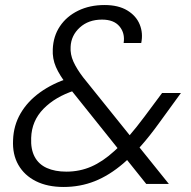

<svg xmlns="http://www.w3.org/2000/svg" viewBox="-20 -732 762 764"><path d="M562 0 249 -391Q217 -432 202.5 -465.5Q188 -499 190 -536Q192 -588 218.5 -627.5Q245 -667 291 -689.5Q337 -712 396 -712Q451 -712 486.5 -690.5Q522 -669 536 -634.5Q550 -600 542 -561H472Q478 -600 455.5 -627Q433 -654 386 -654Q332 -654 297.5 -622.5Q263 -591 261 -546Q259 -516 272 -487Q285 -458 311 -424L652 0ZM233 12Q169 12 123 -11Q77 -34 53 -76Q29 -118 32 -175Q34 -233 62 -281Q90 -329 139.5 -364.5Q189 -400 254 -421L283 -430L313 -383L277 -372Q200 -347 153 -299Q106 -251 104 -183Q102 -138 118 -108Q134 -78 166.5 -63.5Q199 -49 244 -49Q297 -49 343 -69Q389 -89 435 -131Q464 -157 493.5 -191Q523 -225 555 -268L625 -362H700L612 -241Q576 -191 541 -151.5Q506 -112 471 -82Q415 -34 357 -11Q299 12 233 12Z"/></svg>

Font: DM Sans Light
Style: Italic
Weight: 300
Italic angle: -10°
Designer: Colophon Foundry, Jonny Pinhorn
Foundry: Colophon Foundry
Version: Version 4.004;gftools[0.9.30]